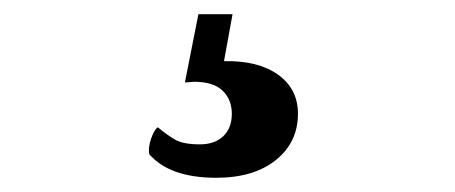

<svg xmlns="http://www.w3.org/2000/svg" viewBox="-20 -33 640 270"><path d="M295 53Q343 52 371 72Q399 92 399 127Q399 167 368 192Q337 217 284 217Q219 217 190 184Q188 175 192.5 162Q197 149 202 146Q215 157 226.5 163.5Q238 170 261 170Q282 170 294 158.5Q306 147 306 127Q306 107 293 94.5Q280 82 253 82L240 83L259 -13H307Z"/></svg>

Font: Arima Madurai
Style: Bold
Weight: 700
Designer: Joana Correia and Natanael Gama
Foundry: NDISCOVER
Version: Version 1.019